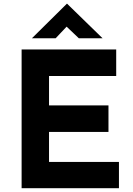

<svg xmlns="http://www.w3.org/2000/svg" viewBox="-20 -999 705 1019"><path d="M94.7 -736.3H596.7V-595.7H240.2V-439.5H555.7V-298.8H240.2V-139.6H611.3V0H94.7ZM398.4 -795.9 320.3 -870.1 354.5 -879.9 275.4 -795.9H149.4L335 -979.5H335.9L524.4 -795.9Z"/></svg>

Font: Josefin Sans CFJ
Style: Bold
Weight: 700
Designer: Santiago Orozco
Foundry: Typemade
Version: Version 2.001